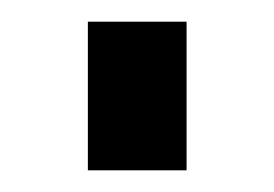

<svg xmlns="http://www.w3.org/2000/svg" viewBox="-20 -400 253 177"><path d="M61 -243V-380H152V-243Z"/></svg>

Font: Raleway SemiBold
Style: Regular
Weight: 600
Designer: Matt McInerney, Pablo Impallari, Rodrigo Fuenzalida
Foundry: Matt McInerney, Pablo Impallari, Rodrigo Fuenzalida
Version: Version 4.026